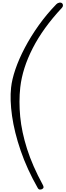

<svg xmlns="http://www.w3.org/2000/svg" viewBox="-20 -1024 514 1506"><path d="M311 459Q304.5 462.5 293.8 462.8Q283 463 276 450.5Q191.5 302 142 157.2Q92.5 12.5 74.5 -114.5Q56.5 -241.5 67 -337Q73.5 -400.5 101 -481Q128.5 -561.5 174.8 -649.5Q221 -737.5 283.5 -825.2Q346 -913 422.5 -991.5Q432 -1001 445.5 -1003.2Q459 -1005.5 468 -997.5Q474 -991.5 473.8 -981Q473.5 -970.5 465 -962Q317.5 -804 236.8 -646.2Q156 -488.5 139 -339Q127 -228.5 138.5 -108.8Q150 11 192.2 143.8Q234.5 276.5 315.5 425.5Q322 437 321.5 445Q321 453 311 459Z"/></svg>

Font: Edu NSW ACT Hand
Style: Regular
Weight: 400
Designer: Tina and Corey Anderson, Eben Sorkin, Mirko Velimirovic
Foundry: Sorkin Type Co.
Version: Version 2.000